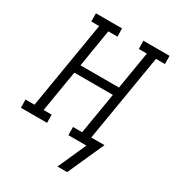

<svg xmlns="http://www.w3.org/2000/svg" viewBox="-232 -858 1073 1183"><g transform="rotate(30 304.5 -267.0)"><path d="M364 201 454 0H326L325 -58H390L439 -352H165L116 -58H173L174 0H-12L-13 -58H51L154 -677H98L97 -735H283L284 -677H219L175 -410H449L493 -677H436L435 -735H621L622 -677H558L455 -58H549L433 201Z"/></g></svg>

Font: Iosevka Etoile Light
Style: Italic
Weight: 300
Italic angle: -9°
Designer: Belleve Invis
Foundry: Belleve Invis
Version: Version 22.1.2; ttfautohint (v1.8.4)